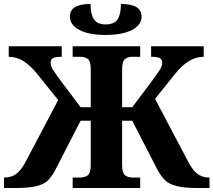

<svg xmlns="http://www.w3.org/2000/svg" viewBox="-20 -947 1075 967"><path d="M512 -771Q428 -771 380 -796Q332 -821 332 -864Q332 -927 436 -927Q436 -876 453 -850Q470 -824 512 -824Q556 -824 572.5 -850Q589 -876 589 -927Q693 -927 693 -864Q693 -821 644.5 -796Q596 -771 512 -771ZM0 0V-53H4Q36 -53 61 -70.5Q86 -88 110 -134L273 -443L168 -574Q135 -615 100 -638Q65 -661 24 -661V-714H291V-661Q260 -661 247.5 -654.5Q235 -648 235 -630Q235 -613 250.5 -590Q266 -567 292 -532L386 -407H437V-600Q437 -640 421.5 -650.5Q406 -661 386 -661H346V-714H686V-661H646Q625 -661 610 -650Q595 -639 595 -596V-407H646L740 -532Q766 -567 781.5 -590Q797 -613 797 -630Q797 -648 784.5 -654.5Q772 -661 741 -661V-714H1006V-661Q966 -661 930 -638.5Q894 -616 861 -574L761 -449L927 -134Q951 -88 975.5 -70.5Q1000 -53 1031 -53H1035V0H981Q908 0 869 -10Q830 -20 810 -40.5Q790 -61 773 -92L646 -339H595V-118Q595 -75 610 -64Q625 -53 646 -53H686V0H346V-53H386Q407 -53 422 -64Q437 -75 437 -118V-339H386L259 -92Q243 -61 223.5 -40.5Q204 -20 165.5 -10Q127 0 54 0Z"/></svg>

Font: Noto Serif
Style: Bold
Weight: 700
Designer: Monotype Design Team
Foundry: Monotype Imaging Inc.
Version: Version 2.014